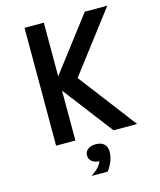

<svg xmlns="http://www.w3.org/2000/svg" viewBox="-148 -904 1046 1259"><g transform="rotate(-15 375.0 -274.0)"><path d="M141 -800H272V0H141ZM531 0 235 -387 550 -800H703L392 -392L691 0ZM393 172Q360 172 340 156.5Q320 141 320 115Q320 89 340 73.5Q360 58 393 58Q426 58 446 73.5Q466 89 466 115Q466 141 446 156.5Q426 172 393 172ZM314 252Q350 229 369.5 205Q389 181 390 164L393 58Q430 58 450 76.5Q470 95 470 130Q470 160 457.5 192Q445 224 424 252Z"/></g></svg>

Font: Martian Mono SemiExpanded Medium
Style: Regular
Weight: 500
Width: 6
Designer: Roman Shamin
Foundry: Evil Martians
Version: Version 1.000